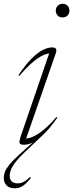

<svg xmlns="http://www.w3.org/2000/svg" viewBox="-66 -753 386 1012"><path d="M228 -697Q228 -706.5 232.2 -714.8Q236.5 -723 244.8 -728Q253 -733 264 -733Q281.5 -733 290.8 -722.2Q300 -711.5 300 -697Q300 -687.5 295.8 -679.2Q291.5 -671 283.5 -666Q275.5 -661 264 -661Q247 -661 237.5 -671.8Q228 -682.5 228 -697ZM150.5 -32.5 67.5 46Q31.5 80 14 103.8Q-3.5 127.5 -9.2 144Q-15 160.5 -15 173.5Q-15 191.5 -4.5 202.5Q6 213.5 27 213.5Q42.5 213.5 58.2 205.8Q74 198 92 180L97 184.5Q73 214.5 54.2 227Q35.5 239.5 13 239.5Q-17 239.5 -31.5 224.2Q-46 209 -46 183.5Q-46 169 -40 152.8Q-34 136.5 -16.2 114.5Q1.5 92.5 36 61.5L117 -11.5L119 -9Q102 1.5 87.5 5.8Q73 10 59 10Q37.5 10 36.8 -1.8Q36 -13.5 43.5 -35.5L200 -491.5L214 -470Q199 -475 174.5 -467.2Q150 -459.5 115.8 -432.8Q81.5 -406 36 -353L31.5 -357Q68.5 -412 100.2 -443.8Q132 -475.5 159 -489.2Q186 -503 208 -503Q224.5 -503 229 -495.5Q233.5 -488 227.5 -470.5L65.5 -5L52.5 -24Q67.5 -19.5 93 -27Q118.5 -34.5 153.5 -60.5Q188.5 -86.5 231.5 -136.5L236 -132Q211 -97.5 192 -75.2Q173 -53 150.5 -32.5Z"/></svg>

Font: Newsreader 60pt ExtraLight
Style: Italic
Weight: 250
Italic angle: -17°
Designer: Hugues Gentile
Foundry: Production Type
Version: Version 1.003